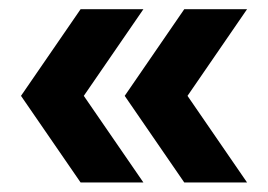

<svg xmlns="http://www.w3.org/2000/svg" viewBox="-20 -459 567 406"><path d="M243.7 -256.3 369.6 -439.5H502.4L376.5 -256.3L502.4 -73.2H369.6ZM24.4 -256.3 150.4 -439.5H283.2L157.2 -256.3L283.2 -73.2H150.4Z"/></svg>

Font: SansationBold
Style: Bold
Weight: 700
Designer: Bernd Montag
Version: Version 1.301